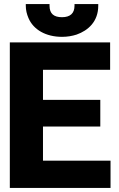

<svg xmlns="http://www.w3.org/2000/svg" viewBox="-20 -918 581 938"><path d="M28 0H520V-133H190V-300H470V-430H190V-577H518V-711H28ZM106 -890C106 -868 111 -849 119 -830C143 -773 204 -738 283 -738C309 -738 332 -742 354 -749C411 -769 460 -813 460 -890V-898H344V-890C344 -853 323 -834 283 -834C243 -834 222 -851 222 -890V-898H106Z"/></svg>

Font: Asimov Pro
Style: Blk
Weight: 900
Designer: Google
Version: Version 2.000980; 2014